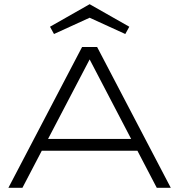

<svg xmlns="http://www.w3.org/2000/svg" viewBox="-20 -895 853 915"><path d="M727.1 0 634.8 -176.8H179.2L86.9 0H20L371.1 -670.9H442.9L793.9 0ZM407.2 -611.8 209 -232.9H605ZM577.1 -732.9 407.2 -810.5 237.3 -732.9 218.3 -767.6 407.2 -875 596.2 -767.6Z"/></svg>

Font: Syncopate
Style: Regular
Weight: 400
Width: 7
Version: Version 001.001